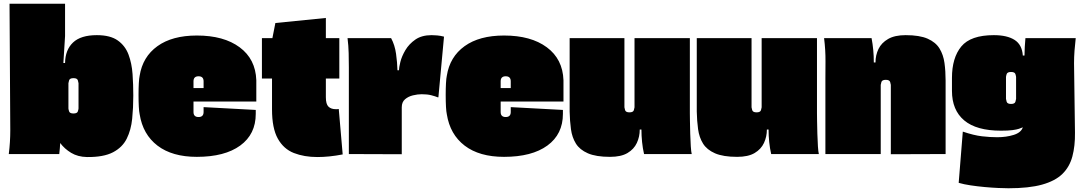

<svg xmlns="http://www.w3.org/2000/svg" viewBox="-20 -824 5788 1027"><path d="M498 -636Q570 -636 610 -607.5Q650 -579 667.5 -532Q685 -485 689 -428Q693 -371 693 -313Q693 -248 687 -188.5Q681 -129 658 -82.5Q635 -36 584.5 -9.5Q534 17 445 16Q396 15 360.5 -6.5Q325 -28 302 -59Q301 -45 300 -30Q299 -15 297 0H27Q31 -32 33 -64Q35 -96 35 -127L31 -804H328V-631L319 -487H328Q329 -557 370.5 -596.5Q412 -636 498 -636ZM400 -244V-379Q400 -382 396.5 -394Q393 -406 373 -406Q353 -406 349.5 -394Q346 -382 346 -379V-244Q346 -240 349.5 -228.5Q353 -217 373 -217Q393 -217 396.5 -228.5Q400 -240 400 -244Z M1033 -634Q1177 -634 1262 -571Q1347 -508 1351 -395V-281H1015V-225Q1015 -198 1042 -198Q1069 -198 1069 -225V-251L1348 -236V-215Q1348 -106 1265 -45.5Q1182 15 1033 15Q901 15 822.5 -45Q744 -105 727 -213Q724 -226 722.5 -253Q721 -280 721 -316Q721 -351 722.5 -378.5Q724 -406 727 -419Q743 -520 822 -577Q901 -634 1033 -634ZM1015 -389V-353H1069V-389Q1069 -416 1042 -416Q1015 -416 1015 -389Z M1792 -241 1813 2Q1777 9 1743 12.5Q1709 16 1678 16Q1607 16 1552 -5.5Q1497 -27 1466 -82.5Q1435 -138 1435 -239V-404H1381V-620H1437L1453 -701L1723 -728V-620H1795V-404H1723V-304Q1723 -267 1737 -253.5Q1751 -240 1776 -240Q1779 -240 1783.5 -240Q1788 -240 1792 -241Z M2289 -636Q2301 -636 2318.5 -634.5Q2336 -633 2355 -628L2325 -304L2323 -303Q2308 -309 2287 -314.5Q2266 -320 2236 -320Q2214 -320 2189 -314Q2164 -308 2146.5 -293Q2129 -278 2129 -250V1L1846 0V-464Q1846 -499 1845 -539.5Q1844 -580 1839 -620H2072Q2092 -583 2098.5 -536Q2105 -489 2106 -448H2114Q2114 -462 2121.5 -492.5Q2129 -523 2148.5 -556Q2168 -589 2202 -612.5Q2236 -636 2289 -636Z M2676 -634Q2820 -634 2905 -571Q2990 -508 2994 -395V-281H2658V-225Q2658 -198 2685 -198Q2712 -198 2712 -225V-251L2991 -236V-215Q2991 -106 2908 -45.5Q2825 15 2676 15Q2544 15 2465.5 -45Q2387 -105 2370 -213Q2367 -226 2365.5 -253Q2364 -280 2364 -316Q2364 -351 2365.5 -378.5Q2367 -406 2370 -419Q2386 -520 2465 -577Q2544 -634 2676 -634ZM2658 -389V-353H2712V-389Q2712 -416 2685 -416Q2658 -416 2658 -389Z M3680 0H3425Q3418 -30 3414.5 -64Q3411 -98 3411 -131H3402Q3402 -93 3386.5 -59.5Q3371 -26 3336.5 -5.5Q3302 15 3243 15Q3168 15 3124.5 -4Q3081 -23 3060.5 -56Q3040 -89 3034 -133Q3028 -177 3027 -227V-620H3320V-250Q3320 -247 3323.5 -235Q3327 -223 3347 -223Q3367 -223 3370.5 -235Q3374 -247 3374 -250V-620H3670V-218Q3670 -207 3670.5 -176.5Q3671 -146 3672 -109Q3673 -72 3675 -41.5Q3677 -11 3680 0Z M4360 0H4105Q4098 -30 4094.5 -64Q4091 -98 4091 -131H4082Q4082 -93 4066.5 -59.5Q4051 -26 4016.5 -5.5Q3982 15 3923 15Q3848 15 3804.5 -4Q3761 -23 3740.5 -56Q3720 -89 3714 -133Q3708 -177 3707 -227V-620H4000V-250Q4000 -247 4003.5 -235Q4007 -223 4027 -223Q4047 -223 4050.5 -235Q4054 -247 4054 -250V-620H4350V-218Q4350 -207 4350.5 -176.5Q4351 -146 4352 -109Q4353 -72 4355 -41.5Q4357 -11 4360 0Z M4824 -636Q4899 -636 4942 -617Q4985 -598 5005.5 -564.5Q5026 -531 5032 -487Q5038 -443 5038 -393V0L4745 1V-370Q4745 -373 4741.5 -385Q4738 -397 4718 -397Q4698 -397 4694.5 -385Q4691 -373 4691 -370V0H4395V-402Q4395 -434 4395.5 -495Q4396 -556 4388 -620H4642Q4654 -557 4654 -490H4663Q4663 -529 4679 -562Q4695 -595 4730.5 -615.5Q4766 -636 4824 -636Z M5725 -486 5730 -115Q5731 -43 5716 13Q5701 69 5662.5 106.5Q5624 144 5554 163.5Q5484 183 5374 183Q5353 183 5319.5 181.5Q5286 180 5247.5 176.5Q5209 173 5172 167.5Q5135 162 5108 154L5130 -120Q5189 -100 5232.5 -95Q5276 -90 5314 -90Q5363 -90 5402.5 -102.5Q5442 -115 5451 -143Q5442 -139 5430 -135Q5418 -131 5395.5 -128Q5373 -125 5334 -125Q5203 -125 5137.5 -180Q5072 -235 5072 -338V-407Q5072 -515 5122 -575.5Q5172 -636 5296 -636Q5367 -636 5407 -610.5Q5447 -585 5451 -527H5460Q5460 -550 5461.5 -573.5Q5463 -597 5465 -620H5734Q5730 -586 5727.5 -552.5Q5725 -519 5725 -486ZM5415 -295V-412Q5415 -416 5411.5 -427.5Q5408 -439 5388 -439Q5368 -439 5364.5 -427.5Q5361 -416 5361 -412V-295Q5361 -292 5364.5 -280Q5368 -268 5388 -268Q5408 -268 5411.5 -280Q5415 -292 5415 -295Z"/></svg>

Font: Gasoek One
Style: Regular
Weight: 400
Designer: Jiashuo Zhang
Foundry: JAMO
Version: Version 1.000; ttfautohint (v1.8.4.7-5d5b);gftools[0.9.29]